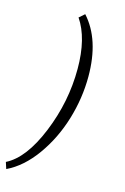

<svg xmlns="http://www.w3.org/2000/svg" viewBox="-175 -815 735 1129"><g transform="rotate(15 192.0 -250.0)"><path d="M-16 250 -29 210Q81 155 159 -36Q237 -227 237 -427Q237 -614 164 -721L197 -750Q310 -625 310 -400Q310 -268 270.5 -137.5Q231 -7 155.5 98.5Q80 204 -16 250Z"/></g></svg>

Font: Lobster 1.3
Style: Regular
Weight: 400
Designer: Pablo Impallari
Foundry: Pablo Impallari. www.impallari.com
Version: Version 1.003 2010